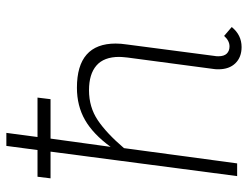

<svg xmlns="http://www.w3.org/2000/svg" viewBox="-108 -662 780 604"><g transform="rotate(-90 282.0 -360.0)"><path d="M499 -21Q474 10 436 10Q404 10 385 -9.5Q366 -29 366 -63Q366 -73 367 -78L403 -349Q405 -367 405 -375Q405 -423 378 -446.5Q351 -470 300 -470Q247 -470 206 -442.5Q165 -415 118 -360L70 -4H30L107 -591H23L28 -632H112L125 -730H166L153 -632H277L272 -591H148L122 -402Q162 -457 206.5 -482.5Q251 -508 308 -508Q447 -508 447 -386Q447 -370 444 -350L408 -75Q407 -71 407 -63Q407 -45 415.5 -36.5Q424 -28 438 -28Q456 -28 471 -45Z"/></g></svg>

Font: Bellota Light
Style: Italic
Weight: 300
Italic angle: -7.5°
Designer: Kemie Guaida
Foundry: Kemie Guaida
Version: Version 4.001